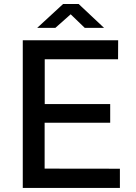

<svg xmlns="http://www.w3.org/2000/svg" viewBox="-20 -920 664 940"><path d="M91.5 0V-723H558.5L558 -630H199V-410.5H519.5V-319H198.5V-94.5L567 -94V0ZM162 -783.5 289 -900.5H365L489.5 -783.5H395L326 -850L251 -783.5Z"/></svg>

Font: Public Sans Thin Medium
Style: Regular
Weight: 500
Version: Version 2.001